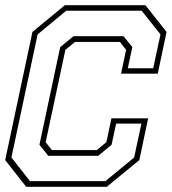

<svg xmlns="http://www.w3.org/2000/svg" viewBox="-20 -720 662 740"><path d="M81 0 0 -103 105 -597 230 -700H540.5L622 -597L588 -436H446.5L466 -528L442 -558.5H269L232 -528L156 -172L180 -141.5H353L390 -172L409.5 -264H551L517 -103L391.5 0ZM95.5 -22H386.5L497 -113L525 -243.5H427.5L410 -162L358.5 -119.5H166L132 -162L212 -538.5L263.5 -580.5H456L490 -538.5L472.5 -457H570.5L598.5 -587.5L526 -678.5H235L125 -587.5L24 -113Z"/></svg>

Font: Tourney Thin ExtraLight
Style: Italic
Weight: 250
Italic angle: -12°
Version: Version 1.015